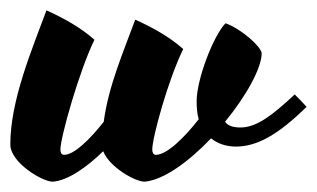

<svg xmlns="http://www.w3.org/2000/svg" viewBox="-66 -325 614 372"><path d="M214 27C251 24 300 -12 343 -57C355 -47 372 -41 391 -41C432 -41 473 -64 528 -118C522 -125 511 -136 505 -142C463 -103 432 -78 400 -78C386 -78 376 -81 370 -89C411 -139 441 -193 441 -222C439 -236 401 -269 371 -280C347 -255 315 -171 315 -129C315 -116 316 -104 319 -94C291 -58 257 -25 236 -25C231 -25 229 -30 229 -35C229 -59 260 -171 289 -230C262 -254 229 -272 196 -287C173 -224 144 -158 135 -89C108 -55 78 -25 58 -25C53 -25 51 -30 51 -35C51 -59 88 -189 117 -248C90 -272 57 -290 24 -305C-4 -229 -46 -131 -46 -45C-46 -10 16 27 36 27C65 25 101 0 134 -32C146 -1 196 27 214 27Z"/></svg>

Font: Yesteryear
Style: Regular
Weight: 400
Designer: Astigmatic (AOETI)
Foundry: Astigmatic (AOETI)
Version: Version 1.000